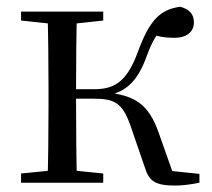

<svg xmlns="http://www.w3.org/2000/svg" viewBox="-20 -551 638 579"><path d="M43.5 0H291.3V-27.8L184.7 -38.6H152.7L43.5 -27.8ZM43.5 -489.1 152.7 -477.4H184.7L291.3 -489.1V-516H43.5ZM123.1 0H212.3C210.3 -48.6 209.3 -160.1 209.3 -258.4V-277.8C209.3 -355.1 210.3 -467.4 212.3 -516H123.1C125.3 -467.4 126.3 -355.1 126.3 -288.3V-228.5C126.3 -160.1 125.3 -48.6 123.1 0ZM416.5 -46.9C429.7 -3.7 448.7 8.6 509.7 8.6C530.7 8.6 559.2 4.6 581.4 0V-26.6L450 -40.3L507.1 -13.4L458.2 -151.8C428.3 -235.7 388.1 -264 297.7 -272.4L297.1 -261.6C355.5 -272.4 393 -299.5 422.8 -382.7C440.7 -431.7 455.3 -452.1 481.1 -479.2L434.5 -448.4C456.4 -441.1 476 -436.9 505.8 -436.9C542.3 -436.9 564.8 -454.4 564.8 -483.8C564.8 -508.4 550.7 -523.4 523.6 -530.6C461.5 -522.6 430 -487.9 395.6 -394.1C361 -299.9 321.7 -282 262.1 -282H167V-253.4H262.7C326.2 -253.4 349.2 -240.2 373.3 -172.6Z"/></svg>

Font: Source Han Serif CN VF
Style: Regular
Weight: 250
Designer: Ryoko NISHIZUKA 西塚涼子 (kana & ideographs); Frank Grießhammer (Latin, Greek & Cyrillic); Wenlong ZHANG 张文龙 (bopomofo); San
Foundry: Adobe
Version: Version 2.002;hotconv 1.1.0;makeotfexe 2.6.0